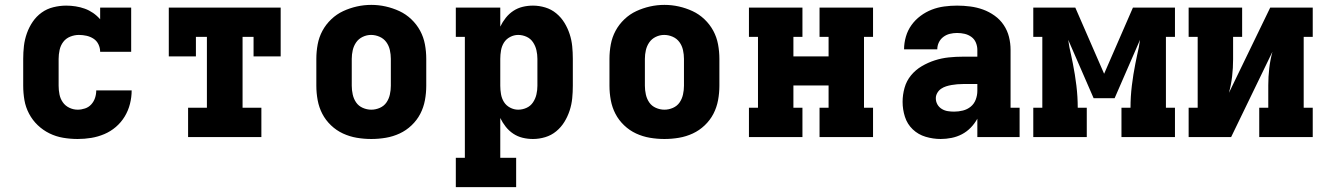

<svg xmlns="http://www.w3.org/2000/svg" viewBox="-20 -561 5440 786"><path d="M298 8Q268 8 238.5 3Q209 -2 182.5 -15Q156 -28 134.5 -48.5Q113 -69 99 -95.5Q85 -122 80 -151Q75 -180 75 -210V-320Q75 -347 78 -373Q81 -399 90 -424.5Q99 -450 114 -472Q129 -494 150.5 -509.5Q172 -525 198.5 -531.5Q225 -538 251 -538Q270 -538 289.5 -535Q309 -532 327 -525.5Q345 -519 361 -508Q377 -497 390 -482V-530H517V-349H390Q390 -365 383 -379.5Q376 -394 363 -402.5Q350 -411 334.5 -414.5Q319 -418 303 -418Q285 -418 267.5 -411Q250 -404 239 -389.5Q228 -375 224 -356.5Q220 -338 220 -320V-210Q220 -192 223.5 -174.5Q227 -157 237 -142.5Q247 -128 263.5 -120Q280 -112 298 -112Q313 -112 328 -117Q343 -122 353.5 -133.5Q364 -145 369 -160Q374 -175 374 -191Q374 -191 374 -191Q374 -191 374 -191Q374 -191 374 -191Q374 -191 374 -191H519Q519 -191 519 -191Q519 -191 519 -191Q519 -163 512 -135.5Q505 -108 490.5 -84Q476 -60 454.5 -41.5Q433 -23 407 -12Q381 -1 353.5 3.5Q326 8 298 8Z M750 0V-120H827V-410H782V-330H671V-530H1129V-330H1018V-410H973V-120H1050V0Z M1500 8Q1470 8 1440.5 3Q1411 -2 1384 -14.5Q1357 -27 1335 -48Q1313 -69 1299.5 -95Q1286 -121 1280.5 -150.5Q1275 -180 1275 -210V-320Q1275 -350 1280.5 -379.5Q1286 -409 1300 -435Q1314 -461 1336 -482Q1358 -503 1385 -515.5Q1412 -528 1441 -534.5Q1470 -541 1500 -541Q1530 -541 1559 -534.5Q1588 -528 1615 -515.5Q1642 -503 1664 -482Q1686 -461 1700 -435Q1714 -409 1719.5 -379.5Q1725 -350 1725 -320V-210Q1725 -180 1719.5 -150.5Q1714 -121 1700.5 -95Q1687 -69 1665 -48Q1643 -27 1616 -14.5Q1589 -2 1559.5 3Q1530 8 1500 8ZM1500 -112Q1518 -112 1535 -119.5Q1552 -127 1562 -141.5Q1572 -156 1576 -174Q1580 -192 1580 -210V-320Q1580 -338 1576 -356Q1572 -374 1561.5 -388.5Q1551 -403 1534 -410.5Q1517 -418 1499 -418Q1481 -418 1464.5 -410Q1448 -402 1438 -387.5Q1428 -373 1424 -355.5Q1420 -338 1420 -320V-210Q1420 -192 1424 -174Q1428 -156 1438 -141.5Q1448 -127 1465 -119.5Q1482 -112 1500 -112Z M1846 205V85H1883V-410H1846V-530H2028V-452Q2037 -471 2050.5 -488Q2064 -505 2081.5 -516.5Q2099 -528 2119.5 -533Q2140 -538 2162 -538Q2187 -538 2212 -530.5Q2237 -523 2257 -506.5Q2277 -490 2290.5 -468Q2304 -446 2312 -421.5Q2320 -397 2322.5 -371.5Q2325 -346 2325 -320V-210Q2325 -184 2322.5 -158.5Q2320 -133 2312 -108.5Q2304 -84 2290.5 -62Q2277 -40 2257 -23.5Q2237 -7 2212 0.5Q2187 8 2162 8Q2140 8 2119.5 3Q2099 -2 2081.5 -13.5Q2064 -25 2050.5 -42Q2037 -59 2028 -78V85H2093V205ZM2101 -112Q2119 -112 2135.5 -119.5Q2152 -127 2162 -142Q2172 -157 2176 -174.5Q2180 -192 2180 -210V-320Q2180 -338 2176 -355.5Q2172 -373 2162 -388Q2152 -403 2135.5 -410.5Q2119 -418 2101 -418Q2084 -418 2068 -409.5Q2052 -401 2043 -386.5Q2034 -372 2031 -354.5Q2028 -337 2028 -320V-210Q2028 -193 2031 -175.5Q2034 -158 2043 -143.5Q2052 -129 2068 -120.5Q2084 -112 2101 -112Z M2700 8Q2670 8 2640.5 3Q2611 -2 2584 -14.5Q2557 -27 2535 -48Q2513 -69 2499.5 -95Q2486 -121 2480.5 -150.5Q2475 -180 2475 -210V-320Q2475 -350 2480.5 -379.5Q2486 -409 2500 -435Q2514 -461 2536 -482Q2558 -503 2585 -515.5Q2612 -528 2641 -534.5Q2670 -541 2700 -541Q2730 -541 2759 -534.5Q2788 -528 2815 -515.5Q2842 -503 2864 -482Q2886 -461 2900 -435Q2914 -409 2919.5 -379.5Q2925 -350 2925 -320V-210Q2925 -180 2919.5 -150.5Q2914 -121 2900.5 -95Q2887 -69 2865 -48Q2843 -27 2816 -14.5Q2789 -2 2759.5 3Q2730 8 2700 8ZM2700 -112Q2718 -112 2735 -119.5Q2752 -127 2762 -141.5Q2772 -156 2776 -174Q2780 -192 2780 -210V-320Q2780 -338 2776 -356Q2772 -374 2761.5 -388.5Q2751 -403 2734 -410.5Q2717 -418 2699 -418Q2681 -418 2664.5 -410Q2648 -402 2638 -387.5Q2628 -373 2624 -355.5Q2620 -338 2620 -320V-210Q2620 -192 2624 -174Q2628 -156 2638 -141.5Q2648 -127 2665 -119.5Q2682 -112 2700 -112Z M3046 0V-120H3083V-410H3046V-530H3265V-410H3228V-330H3372V-410H3335V-530H3554V-410H3517V-120H3554V0H3335V-120H3372V-211H3228V-120H3265V0Z M3831 8Q3800 8 3769.5 -1Q3739 -10 3716.5 -31.5Q3694 -53 3684.5 -83Q3675 -113 3675 -144Q3675 -173 3683 -201.5Q3691 -230 3709.5 -252.5Q3728 -275 3753.5 -290Q3779 -305 3807 -314Q3835 -323 3864 -326Q3893 -329 3922 -329H3981V-357Q3981 -372 3975 -386.5Q3969 -401 3956.5 -410Q3944 -419 3929 -422.5Q3914 -426 3898 -426Q3883 -426 3868.5 -422.5Q3854 -419 3842 -410Q3830 -401 3823.5 -387.5Q3817 -374 3817 -359H3681Q3681 -385 3688.5 -411Q3696 -437 3711.5 -458.5Q3727 -480 3748.5 -496Q3770 -512 3794.5 -521.5Q3819 -531 3845.5 -534.5Q3872 -538 3898 -538Q3925 -538 3952 -534.5Q3979 -531 4004 -522Q4029 -513 4051.5 -497Q4074 -481 4089 -458.5Q4104 -436 4110.5 -410Q4117 -384 4117 -357V-120H4154V0H3981V-75Q3970 -55 3954 -38.5Q3938 -22 3918 -11.5Q3898 -1 3875.5 3.5Q3853 8 3831 8ZM3886 -104Q3904 -104 3922 -108.5Q3940 -113 3954 -124.5Q3968 -136 3974.5 -153.5Q3981 -171 3981 -189V-217H3922Q3910 -217 3898.5 -216Q3887 -215 3875.5 -213Q3864 -211 3853 -207.5Q3842 -204 3832.5 -197.5Q3823 -191 3817 -180.5Q3811 -170 3811 -159Q3811 -145 3817.5 -133.5Q3824 -122 3835.5 -115Q3847 -108 3860 -106Q3873 -104 3886 -104Z M4210 0V-120H4247V-410H4210V-530H4382L4500 -259L4618 -530H4790V-410H4753V-120H4790V0H4571V-120H4608Q4608 -165 4613.5 -210.5Q4619 -256 4628 -301L4635 -335Q4639 -351 4642 -367Q4645 -383 4647 -398L4543 -159H4457L4353 -398Q4355 -383 4358 -367Q4361 -351 4365 -335L4372 -301Q4381 -256 4386.5 -210.5Q4392 -165 4392 -120H4429V0Z M4846 0V-120H4883V-410H4846V-530H5065V-410H5028V-318Q5028 -283 5024 -248.5Q5020 -214 5011 -181L5180 -530H5354V-410H5317V-120H5354V0H5135V-120H5172V-212Q5172 -247 5176 -281.5Q5180 -316 5189 -349L5020 0Z"/></svg>

Font: Iosevka Slab Heavy Extended
Style: Regular
Weight: 900
Width: 7
Monospace: yes
Designer: Belleve Invis
Foundry: Belleve Invis
Version: Version 11.1.0; ttfautohint (v1.8.3)